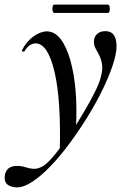

<svg xmlns="http://www.w3.org/2000/svg" viewBox="-89 -531 558 832"><path d="M-16 281Q-39 281 -55.5 269.5Q-72 258 -68 227Q-60 188 -16 188Q5 188 23 194Q41 200 59.5 200.5Q78 201 100 187Q122 172 151.5 135.5Q181 99 213 52Q245 5 273.5 -43.5Q302 -92 322.5 -133Q343 -174 348 -198Q357 -231 353 -253.5Q349 -276 341 -291.5Q333 -307 325.5 -320.5Q318 -334 318 -351Q318 -371 331.5 -383.5Q345 -396 368 -396Q392 -396 404 -379.5Q416 -363 416 -331Q416 -298 399.5 -248.5Q383 -199 355 -141.5Q327 -84 290.5 -25Q254 34 213.5 89Q173 144 131.5 187.5Q90 231 52 256Q14 281 -16 281ZM170 128Q176 -99 147 -221Q118 -343 65 -343Q52 -343 39.5 -334.5Q27 -326 18 -310Q16 -306 10.5 -307.5Q5 -309 6 -313Q25 -351 56 -373Q87 -395 114 -395Q148 -395 173.5 -362Q199 -329 215.5 -271Q232 -213 238.5 -138Q245 -63 240 23ZM146 -475Q141 -475 139 -484Q137 -493 139 -502Q141 -511 146 -511H378Q384 -511 386 -502Q388 -493 386 -484Q384 -475 378 -475Z"/></svg>

Font: Cormorant Light SemiBold
Style: Italic
Weight: 600
Italic angle: -10°
Version: Version 4.000